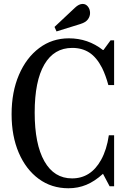

<svg xmlns="http://www.w3.org/2000/svg" viewBox="-20 -972 666 1002"><path d="M337 10.5Q249 10.5 182.2 -38.5Q115.5 -87.5 78 -174.5Q40.5 -261.5 40.5 -376Q40.5 -492 78.8 -581.2Q117 -670.5 184.5 -721.2Q252 -772 339.5 -772Q439.5 -772 517 -711H520L557 -761.5H575.5V-528H545.5Q531.5 -579.5 512.5 -618Q484 -673 446.2 -697.5Q408.5 -722 357 -722Q262 -722 211.5 -635.5Q161 -549 161 -384.5Q161 -219.5 211.8 -130.2Q262.5 -41 356 -41Q454 -41 507.5 -137.5Q537 -190.5 548 -266H575.5V0H552L517.5 -65Q474 -25.5 430.5 -7.5Q387 10.5 337 10.5ZM275 -808 264.5 -831.5 371.5 -932Q392 -951.5 411.5 -951.5Q428 -951.5 439 -937.5Q450 -923.5 450 -904Q450 -886.5 438.8 -871Q427.5 -855.5 399 -846.5Z"/></svg>

Font: Libre Caslon Condensed Medium
Style: Regular
Weight: 500
Designer: Pablo Impallari, Rodrigo Fuenzalida, Katja Schimmel, Ertekin Erdin
Foundry: Pablo Impallari, Rodrigo Fuenzalida
Version: Version 2.000; ttfautohint (v1.8.4.7-5d5b);gftools[0.9.33]